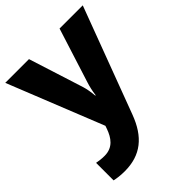

<svg xmlns="http://www.w3.org/2000/svg" viewBox="-221 -721 1030 1030"><g transform="rotate(-45 294.0 -205.5)"><path d="M0 -600 217 -57 211 -40C193 11 163 54 100 54C77 54 55 51 41 48V181C60 185 84 189 118 189C241 189 316 126 362 3L588 -600H412L313 -288C306 -266 300 -241 296 -210H293C291 -238 286 -266 279 -289L180 -600Z"/></g></svg>

Font: Noto Sans Tamil UI ExtraBold
Style: Regular
Weight: 800
Designer: Jelle Bosma - Monotype Design Team
Foundry: Monotype Imaging Inc.
Version: Version 2.004